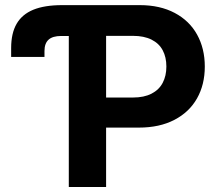

<svg xmlns="http://www.w3.org/2000/svg" viewBox="-20 -748 877 768"><path d="M255.2 -727.5H539Q620 -727.5 678.8 -696.3Q737.7 -665.1 768.4 -609.5Q799.2 -553.8 799.2 -481.9Q799.2 -409.4 768 -354.3Q736.8 -299.2 677.3 -268.4Q617.9 -237.6 535.6 -237.6H353.2V-357.9H511.9Q556.2 -357.9 586.2 -373.4Q616.2 -388.8 630.8 -416.7Q645.5 -444.6 645.5 -481.9Q645.5 -519.4 630.8 -546.9Q616.2 -574.4 586.1 -589.5Q556 -604.6 511.5 -604.6H404.4V0H255.2ZM228.7 -727.5H255.2V-604.1H224.7Q190.7 -604.1 174.3 -589.3Q157.9 -574.5 157.9 -543.8V-520.2H24.6V-555.8Q24.6 -614.9 46.4 -652.7Q68.3 -690.6 113.3 -709.1Q158.4 -727.5 228.7 -727.5Z"/></svg>

Font: Raveo Variable
Style: Regular
Weight: 400
Designer: Jakub Foglar, Rasmus Andersson (Inter)
Foundry: Jakubfoglar.com
Version: Version 1.000;Glyphs 3.2.3 (3260)